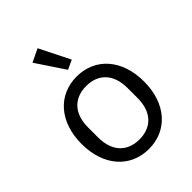

<svg xmlns="http://www.w3.org/2000/svg" viewBox="-226 -889 1012 1012"><g transform="rotate(-45 280.0 -383.5)"><path d="M273 -585 325 -609 240 -779 167 -744ZM280 12C418 12 513 -94 513 -258C513 -422 418 -528 280 -528C142 -528 47 -422 47 -258C47 -94 142 12 280 12ZM280 -59C194 -59 133 -112 133 -221V-295C133 -404 194 -457 280 -457C366 -457 427 -404 427 -295V-221C427 -112 366 -59 280 -59Z"/></g></svg>

Font: IBM Plex Devanagari
Style: Regular
Weight: 400
Designer: Mike Abbink, Paul van der Laan, Pieter van Rosmalen, Erin McLaughlin
Foundry: Bold Monday
Version: Version 1.0